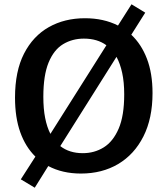

<svg xmlns="http://www.w3.org/2000/svg" viewBox="-20 -798 779 895"><path d="M357 11Q271 11 205 -24L142 77L77 38L145 -68Q99 -113 74.5 -181.5Q50 -250 50 -343Q50 -466 92 -548Q134 -630 207.5 -671.5Q281 -713 376 -713Q463 -713 530 -679L593 -778L657 -739L592 -636Q639 -592 665 -524Q691 -456 691 -364Q691 -246 648.5 -162Q606 -78 531 -33.5Q456 11 357 11ZM182 -347Q182 -291 190.5 -248Q199 -205 215 -174L476 -587Q434 -618 371 -618Q317 -618 274 -592Q231 -566 206.5 -506.5Q182 -447 182 -347ZM366 -84Q420 -84 463.5 -111Q507 -138 533 -198Q559 -258 559 -358Q559 -415 549.5 -458.5Q540 -502 523 -533L261 -117Q303 -84 366 -84Z"/></svg>

Font: Bitter SemiBold
Style: Regular
Weight: 600
Designer: Sol Matas, and Bitter project Authors
Foundry: Sol Matas
Version: Version 2.001